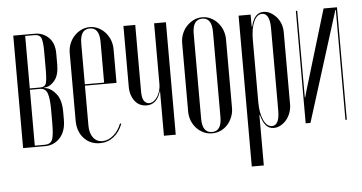

<svg xmlns="http://www.w3.org/2000/svg" viewBox="-48 -588 1589 842"><g transform="rotate(-5 746.5 -167.5)"><path d="M217 -352Q217 -306 198.5 -283Q180 -260 160 -257L151 -256L152 -254L160 -253Q183 -248 204 -221.5Q225 -195 225 -142V-109Q225 -57 198.5 -28.5Q172 0 134 0H36V-495H131Q167 -495 192 -470.5Q217 -446 217 -400ZM133 -258Q156 -258 160.5 -275.5Q165 -293 165 -336V-413Q165 -456 158.5 -472.5Q152 -489 128 -489H88V-258ZM173 -157Q173 -208 164.5 -230Q156 -252 133 -252H88V-6H131Q158 -6 165.5 -25.5Q173 -45 173 -96Z M276 -397Q276 -419 283.5 -438Q291 -457 304.5 -471.5Q318 -486 335.5 -494.5Q353 -503 373 -503Q393 -503 410.5 -494.5Q428 -486 441 -471.5Q454 -457 461.5 -438Q469 -419 469 -397V-249H330V-73Q330 -40 345 -20Q360 0 386 0Q411 0 434 -19.5Q457 -39 469 -71L474 -68Q460 -32 434 -12Q408 8 374 8Q331 8 303.5 -22Q276 -52 276 -100ZM415 -255V-434Q415 -497 373 -497Q330 -497 330 -434V-255Z M655 -196Q638 -139 592 -139Q579 -139 566.5 -144Q554 -149 544 -160Q534 -171 527.5 -188Q521 -205 521 -228V-495H573V-202Q573 -172 582 -160Q591 -148 604 -148Q615 -148 624.5 -155Q634 -162 641 -173Q648 -184 652 -198Q656 -212 656 -226V-495H708V0H656V-196Z M868 -503Q888 -503 905.5 -494.5Q923 -486 936 -471.5Q949 -457 956.5 -438Q964 -419 964 -397V-96Q964 -75 956.5 -56Q949 -37 936 -22.5Q923 -8 905.5 0Q888 8 868 8Q848 8 830.5 0Q813 -8 799.5 -22.5Q786 -37 778.5 -56Q771 -75 771 -96V-397Q771 -419 778.5 -438Q786 -457 799.5 -471.5Q813 -486 830.5 -494.5Q848 -503 868 -503ZM868 -497Q825 -497 825 -434V-60Q825 2 868 2Q910 2 910 -60V-434Q910 -497 868 -497Z M1028 -496H1081V-443H1083Q1091 -475 1104.5 -489Q1118 -503 1138 -503Q1154 -503 1168.5 -495Q1183 -487 1194.5 -474Q1206 -461 1212.5 -443.5Q1219 -426 1219 -407V-89Q1219 -70 1212.5 -52Q1206 -34 1195 -21Q1184 -8 1169.5 0Q1155 8 1139 8Q1119 8 1105.5 -6.5Q1092 -21 1083 -54H1081V168H1028ZM1081 -110Q1081 -63 1095 -32Q1109 -1 1132 -1Q1165 -1 1165 -67V-429Q1165 -461 1156.5 -478Q1148 -495 1131 -495Q1108 -495 1094.5 -464.5Q1081 -434 1081 -386Z M1461 -495V0H1455V-484H1453L1301 0H1280V-495H1286V-114H1288L1296 -143L1402 -495Z"/></g></svg>

Font: Moniqa Cond Display
Style: Regular
Weight: 400
Width: 3
Designer: Rajesh Rajput
Foundry: Rajesh Rajput
Version: Version 1.000